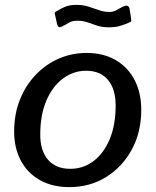

<svg xmlns="http://www.w3.org/2000/svg" viewBox="-20 -757 639 787"><path d="M264 10Q195 10 144 -18.5Q93 -47 65.5 -98.5Q38 -150 38 -218Q38 -289 61.5 -348Q85 -407 126 -450Q167 -493 220.5 -516.5Q274 -540 335 -540Q404 -540 454.5 -510.5Q505 -481 532 -428.5Q559 -376 559 -307Q559 -215 520 -143.5Q481 -72 414.5 -31Q348 10 264 10ZM268 -65Q321 -65 363 -96.5Q405 -128 429.5 -186Q454 -244 454 -325Q454 -392 422.5 -429.5Q391 -467 333 -467Q281 -467 238 -435Q195 -403 170 -344.5Q145 -286 145 -205Q145 -139 177 -102Q209 -65 268 -65ZM510 -665Q495 -658 474.5 -651.5Q454 -645 427 -645Q399 -645 378 -652Q357 -659 338.5 -665.5Q320 -672 297 -672Q274 -672 260.5 -663Q247 -654 231 -647Q223 -644 219.5 -647.5Q216 -651 214 -658L207 -690Q206 -696 204.5 -701Q203 -706 210 -710Q229 -722 247.5 -729.5Q266 -737 293 -737Q320 -737 342.5 -730Q365 -723 385.5 -715.5Q406 -708 427 -708Q442 -708 452.5 -713Q463 -718 473 -724Q483 -730 492 -733Q501 -735 505.5 -731.5Q510 -728 511 -721L517 -684Q518 -678 518 -673Q518 -668 510 -665Z"/></svg>

Font: Libre Franklin Thin Medium
Style: Italic
Weight: 500
Italic angle: -8°
Version: Version 3.000